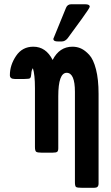

<svg xmlns="http://www.w3.org/2000/svg" viewBox="-20 -714 528 912"><path d="M26.9 -356.9Q26.9 -404.8 56.4 -448.5Q85.9 -492.2 138.2 -492.2Q198.2 -492.2 230 -429.2Q262.2 -492.2 324.2 -492.2Q346.2 -492.2 365 -483.6Q383.8 -475.1 403.8 -453.6Q423.8 -432.1 436 -384.5Q448.2 -336.9 448.2 -268.1V157.2Q448.2 168.5 443.1 173.3Q438 178.2 425.8 178.2H373Q346.2 178.2 341.1 174.1Q335.9 169.9 335.9 151.9V-277.8Q335.9 -367.7 296.9 -368.2Q256.8 -368.2 256.8 -256.8V-9.8Q256.8 2.4 252 6.8Q247.1 11.2 229 11.2H178.2Q157.2 11.2 151.6 6.6Q146 2 146 -16.1V-294.9Q146 -359.9 136.2 -390.1Q129.4 -380.4 128.7 -364.3Q127.9 -348.1 123 -342.8Q119.1 -338.9 96.2 -338.9H49.8Q26.9 -338.9 26.9 -356.9ZM233.4 -529.8Q233.4 -529.8 293.5 -676.8Q300.3 -693.8 318.4 -693.8H384.3Q406.2 -693.8 406.2 -682.1Q406.2 -676.3 369.1 -625Q331.1 -574.2 301.3 -532.2Q289.1 -517.1 273.4 -517.1H255.4Q233.4 -516.6 233.4 -529.8Z"/></svg>

Font: CMU Sans Serif Demi Condensed
Style: DemiCondensed
Weight: 600
Width: 3
Version: Version 0.7.0